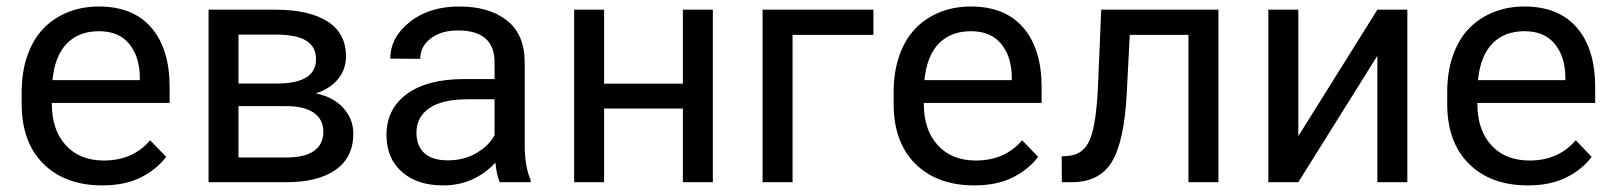

<svg xmlns="http://www.w3.org/2000/svg" viewBox="-20 -558 4944 588"><path d="M46.4 -239.7V-275.9Q46.4 -339.4 64.5 -389.6Q82.5 -439.9 114.5 -472.2Q146.5 -504.4 189.5 -521.2Q232.4 -538.1 282.7 -538.1Q387.7 -538.1 443.6 -473.1Q499.5 -408.2 499.5 -291.5V-242.7H138.7V-240.7Q138.7 -159.7 181.6 -113Q224.6 -66.4 298.3 -66.4Q386.7 -66.4 439.9 -128.4L488.8 -77.6Q460 -39.1 411.1 -14.6Q362.3 9.8 293.5 9.8Q179.7 9.8 113 -56.2Q46.4 -122.1 46.4 -239.7ZM140.6 -312.5H408.2V-323.2Q407.2 -385.3 375.5 -423.8Q343.8 -462.4 283.2 -462.4Q221.2 -462.4 184.6 -424.6Q147.9 -386.7 140.6 -312.5Z M618.7 -528.3H824.2Q926.3 -528.3 982.9 -492.4Q1039.6 -456.5 1039.6 -384.8Q1039.6 -346.2 1015.6 -316.4Q991.7 -286.6 947.3 -272Q1001.5 -260.7 1031.7 -227.1Q1062 -193.4 1062 -148.9Q1062 -76.2 1008.1 -38.1Q954.1 0 857.4 0H618.7ZM710.4 -232.9V-75.7H857.4Q913.1 -75.7 941.7 -95.9Q970.2 -116.2 970.2 -154.8Q970.2 -191.9 941.4 -212.4Q912.6 -232.9 857.4 -232.9ZM710.4 -302.2H827.6Q947.8 -302.2 947.8 -376.5Q947.8 -415.5 917.2 -433.8Q886.7 -452.1 824.2 -452.1H710.4Z M1336.4 9.8Q1257.8 9.8 1210.7 -31.7Q1163.6 -73.2 1163.6 -144.5Q1163.6 -224.1 1225.8 -270Q1288.1 -315.9 1402.3 -315.9H1494.6V-367.2Q1494.6 -464.8 1382.3 -464.8Q1331.5 -464.8 1299.3 -440.4Q1267.1 -416 1267.1 -377.9L1175.3 -378.4Q1175.3 -443.4 1234.9 -490.7Q1294.4 -538.1 1386.7 -538.1Q1478.5 -538.1 1532.7 -495.1Q1586.9 -452.1 1586.9 -366.2V-118.2Q1586.9 -46.9 1605 -7.3V0H1510.3Q1501 -21.5 1497.1 -60.1Q1469.2 -28.8 1428.5 -9.5Q1387.7 9.8 1336.4 9.8ZM1255.4 -151.9Q1255.4 -110.8 1279.8 -88.9Q1304.2 -66.9 1351.6 -66.9Q1400.9 -66.9 1439.2 -89.4Q1477.5 -111.8 1494.6 -144V-253.9H1411.1Q1334.5 -253.9 1294.9 -226.8Q1255.4 -199.7 1255.4 -151.9Z M1738.3 0V-528.3H1830.1V-301.8H2071.3V-528.3H2163.1V0H2071.3V-225.6H1830.1V0Z M2654.8 -528.3V-451.2H2407.2V0H2315.4V-528.3Z M2716.8 -239.7V-275.9Q2716.8 -339.4 2734.9 -389.6Q2752.9 -439.9 2784.9 -472.2Q2816.9 -504.4 2859.9 -521.2Q2902.8 -538.1 2953.1 -538.1Q3058.1 -538.1 3114 -473.1Q3169.9 -408.2 3169.9 -291.5V-242.7H2809.1V-240.7Q2809.1 -159.7 2852.1 -113Q2895 -66.4 2968.8 -66.4Q3057.1 -66.4 3110.4 -128.4L3159.2 -77.6Q3130.4 -39.1 3081.5 -14.6Q3032.7 9.8 2963.9 9.8Q2850.1 9.8 2783.4 -56.2Q2716.8 -122.1 2716.8 -239.7ZM2811 -312.5H3078.6V-323.2Q3077.6 -385.3 3045.9 -423.8Q3014.2 -462.4 2953.6 -462.4Q2891.6 -462.4 2855 -424.6Q2818.4 -386.7 2811 -312.5Z M3231.9 0 3231.4 -79.1 3250.5 -80.6Q3298.3 -83.5 3318.1 -131.3Q3337.9 -179.2 3342.8 -299.8L3352.5 -528.3H3711.4V0H3619.6V-451.2H3439.9L3430.7 -272.5Q3422.9 -124 3384.8 -62Q3346.7 0 3262.2 0Z M3864.3 -528.3H3956.1V-141.1L4198.2 -528.3H4290V0H4198.2V-387.2L3956.1 0H3864.3Z M4412.1 -239.7V-275.9Q4412.1 -339.4 4430.2 -389.6Q4448.2 -439.9 4480.2 -472.2Q4512.2 -504.4 4555.2 -521.2Q4598.1 -538.1 4648.4 -538.1Q4753.4 -538.1 4809.3 -473.1Q4865.2 -408.2 4865.2 -291.5V-242.7H4504.4V-240.7Q4504.4 -159.7 4547.4 -113Q4590.3 -66.4 4664.1 -66.4Q4752.4 -66.4 4805.7 -128.4L4854.5 -77.6Q4825.7 -39.1 4776.9 -14.6Q4728 9.8 4659.2 9.8Q4545.4 9.8 4478.8 -56.2Q4412.1 -122.1 4412.1 -239.7ZM4506.3 -312.5H4773.9V-323.2Q4772.9 -385.3 4741.2 -423.8Q4709.5 -462.4 4648.9 -462.4Q4586.9 -462.4 4550.3 -424.6Q4513.7 -386.7 4506.3 -312.5Z"/></svg>

Font: Bert Sans Medium
Style: Regular
Weight: 500
Designer: Christian Robertson, Adam Twardoch, & Cristiano Sobral
Foundry: Google
Version: Version 12.135;January 10, 2020;FontCreator 12.0.0.2547 64-b